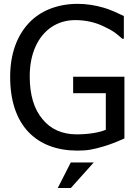

<svg xmlns="http://www.w3.org/2000/svg" viewBox="-20 -760 707 987"><path d="M377.9 14.2C403.8 14.2 425.8 12.7 444.8 9.3C463.9 5.9 486.3 0.5 512.2 -7.3C540 -15.1 576.2 -28.8 619.6 -48.3V-365.7H356V-280.8H523.9V-92.8C488.3 -77.6 430.7 -69.3 374 -69.3C300.3 -69.3 240.7 -95.7 199.2 -146.5C154.8 -198.7 132.8 -272.5 132.8 -367.2C132.8 -424.8 142.6 -475.6 162.1 -519.5C201.2 -606.9 274.9 -656.7 367.2 -656.7C423.3 -656.7 475.1 -643.6 516.6 -622.6C537.6 -612.8 554.7 -603.5 567.4 -594.7C580.1 -585.4 593.8 -574.2 608.4 -561H616.7V-677.7C601.1 -685.1 583.5 -693.4 564.5 -701.7C545.4 -710 528.3 -715.8 513.7 -720.2C468.8 -733.4 423.8 -740.2 378.9 -740.2C275.9 -740.2 186.5 -704.6 127.4 -640.6C65.4 -573.7 32.2 -480 32.2 -364.3C32.2 -241.7 64.9 -145.5 127 -80.6C187.5 -17.6 273.9 14.2 377.9 14.2ZM344.2 206.5 461.9 75.2H343.8L276.9 206.5Z"/></svg>

Font: SG Kara Light
Style: Regular
Weight: 400
Designer: Damoon Khanjanzadeh
Version: Version 1.000